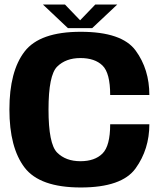

<svg xmlns="http://www.w3.org/2000/svg" viewBox="-20 -821 719 845"><path d="M335.4 4.1Q516.1 4.1 576.7 -79.9Q637.3 -164 637.3 -274.1H464.9Q464.9 -178.8 430.9 -145.2Q396.9 -111.5 333.9 -111.5Q269.4 -111.5 231.4 -149.6Q193.5 -187.6 193.5 -339.2Q193.5 -490.1 231.6 -527.8Q269.7 -565.5 333.9 -565.5Q397.3 -565.5 431.1 -532.6Q464.9 -499.8 464.9 -403H637.3Q637.3 -516.1 576.9 -598.6Q516.5 -681.1 335 -681.1Q155 -681.1 88.2 -594.2Q21.4 -507.4 21.4 -339.2Q21.4 -171.3 88.2 -83.6Q155.1 4.1 335.4 4.1ZM278.8 -697.3H385.8L495.9 -800.9H399.2L332.6 -731.7L266.1 -800.9H169.1Z"/></svg>

Font: Anybody Thin
Style: Regular
Weight: 100
Designer: Tyler Finck
Foundry: Etcetera Type Company
Version: Version 1.114;gftools[0.9.25]